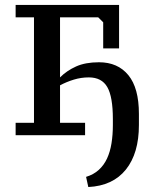

<svg xmlns="http://www.w3.org/2000/svg" viewBox="-20 -545 657 774"><path d="M460 -525V-350H396V-455L376 -475H222V-233Q249 -260 286.5 -277Q324 -294 379 -294Q455 -294 497.5 -242Q540 -190 540 -86V-41Q540 73 487.5 138.5Q435 204 336 209L327 168Q357 159 378 140Q399 121 411.5 94Q424 67 429.5 32.5Q435 -2 435 -41V-65Q435 -155 412.5 -194Q390 -233 338 -233Q307 -233 277.5 -224Q248 -215 222 -201V-50H323V0H43V-50H117V-475H43V-525Z"/></svg>

Font: PT Serif Caption
Style: Regular
Weight: 400
Designer: A.Korolkova, O.Umpeleva, V.Yefimov
Foundry: ParaType Ltd
Version: Version 1.000W OFL